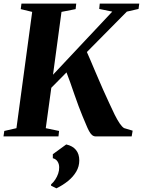

<svg xmlns="http://www.w3.org/2000/svg" viewBox="-34 -763 800 1074"><path d="M-14.5 0 -10 -30.5 58 -46 146 -696.5 82 -712 86 -743H392.5L389 -712L310 -696.5L262.5 -345L594 -698L521 -713L524 -743H745L741 -713L675.5 -698L452 -472Q461.5 -451.5 472 -426.2Q482.5 -401 494.5 -373Q506.5 -345 519 -316Q531.5 -287 544 -258.5Q561.5 -221 577.2 -185.8Q593 -150.5 607.5 -121.5Q622 -92.5 635.2 -73Q648.5 -53.5 660 -46.5L708 -32L702.5 0H500Q489 -0.5 480.2 -8.2Q471.5 -16 463.8 -30.5Q456 -45 447.5 -66Q439 -87 427.5 -113.5Q417.5 -137 405.8 -168.8Q394 -200.5 382 -235.2Q370 -270 358.8 -302Q347.5 -334 338 -358L253 -272L222 -46L296.5 -30.5L293 0ZM251.5 275.5 252 268Q265 257 275.2 241.2Q285.5 225.5 291.5 207.8Q297.5 190 297 173Q297 154.5 288 140.5Q279 126.5 261.5 122V99.5L336.5 45Q372.5 53 391 75.8Q409.5 98.5 409.5 134.5Q409.5 168 392.5 197Q375.5 226 346.5 249.5Q317.5 273 281.5 290.5Z"/></svg>

Font: Merriweather 96pt ExtraBold
Style: Italic
Weight: 800
Italic angle: -7.8°
Version: Version 2.101